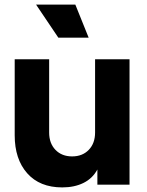

<svg xmlns="http://www.w3.org/2000/svg" viewBox="-20 -804 639 836"><path d="M44 -215V-546H194V-227Q194 -180 221.5 -151.5Q249 -123 294 -123Q339 -123 366.5 -151.5Q394 -180 394 -227V-546H544V0H404V-66Q383 -27 343.5 -7.5Q304 12 251 12Q153 12 98.5 -49.5Q44 -111 44 -215ZM137 -784H308L366 -640H234Z"/></svg>

Font: Eudoxus Sans ExtraBold
Style: Regular
Weight: 800
Designer: Stijn de Vries
Foundry: tokotype
Version: Version 2.005